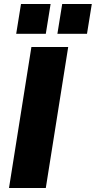

<svg xmlns="http://www.w3.org/2000/svg" viewBox="-20 -940 479 960"><path d="M25 0 137 -705H321L209 0ZM267 -771 291 -920H439L415 -771ZM61 -771 85 -920H233L209 -771Z"/></svg>

Font: Nunito Sans 12pt Black
Style: Italic
Weight: 900
Italic angle: -9°
Designer: Vernon Adams
Foundry: Vernon Adams
Version: Version 3.101;gftools[0.9.27]